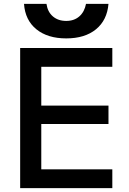

<svg xmlns="http://www.w3.org/2000/svg" viewBox="-20 -980 673 1000"><path d="M85 0V-730H565V-632H195V-430H545V-334H195V-98H565V0ZM325 -780Q228 -780 169.5 -827.5Q111 -875 105 -960H222Q228 -918 255.5 -894.5Q283 -871 325 -871Q366 -871 393 -894.5Q420 -918 428 -960H545Q538 -875 480 -827.5Q422 -780 325 -780Z"/></svg>

Font: M PLUS 1 Medium
Style: Regular
Weight: 500
Designer: Coji Morishita
Foundry: UNDERFOREST DESIGN
Version: Version 1.001